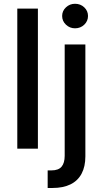

<svg xmlns="http://www.w3.org/2000/svg" viewBox="-20 -772 533 997"><path d="M176.8 -727.5V0H69.8V-727.5ZM315.9 -541H423.3V40Q423.3 92.8 403.8 129.6Q384.3 166.5 346.2 185.3Q308.1 204.1 252.9 204.1H227.5V112.8H247.1Q283.7 112.8 299.8 93.5Q315.9 74.2 315.9 37.1ZM369.6 -625Q342.3 -625 322.5 -643.8Q302.7 -662.6 302.7 -689Q302.7 -715.3 322.5 -733.9Q342.3 -752.4 369.6 -752.4Q397.9 -752.4 417.5 -733.9Q437 -715.3 437 -689Q437 -662.6 417.5 -643.8Q397.9 -625 369.6 -625Z"/></svg>

Font: Inter 17pt Medium
Style: Regular
Weight: 500
Version: Version 4.001;git-66647c0bb